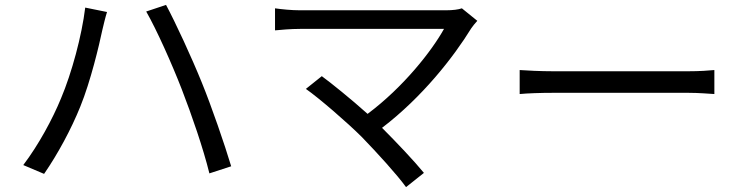

<svg xmlns="http://www.w3.org/2000/svg" viewBox="-20 -719 3040 784"><path d="M229 -317C195 -234 138 -128 75 -45L160 -9C216 -90 271 -192 308 -284C350 -387 385 -535 398 -597C403 -618 410 -648 417 -670L328 -688C314 -573 273 -421 229 -317ZM722 -355C763 -249 810 -113 835 -11L924 -40C897 -130 844 -284 804 -382C761 -488 697 -626 658 -699L577 -672C620 -597 682 -458 722 -355Z M1458 -159C1521 -94 1601 -6 1638 45L1711 -13C1671 -62 1600 -137 1540 -197C1705 -323 1832 -486 1904 -603C1910 -612 1919 -623 1929 -634L1866 -685C1852 -680 1829 -677 1801 -677C1701 -677 1256 -677 1205 -677C1170 -677 1131 -681 1103 -685V-595C1123 -597 1166 -601 1205 -601C1263 -601 1704 -601 1793 -601C1743 -511 1628 -364 1481 -254C1413 -315 1331 -381 1294 -408L1229 -356C1282 -319 1398 -219 1458 -159Z M2102 -433V-335C2133 -338 2186 -340 2241 -340C2316 -340 2715 -340 2790 -340C2835 -340 2877 -336 2897 -335V-433C2875 -431 2839 -428 2789 -428C2715 -428 2315 -428 2241 -428C2185 -428 2132 -431 2102 -433Z"/></svg>

Font: Noto Sans Mono CJK HK
Style: Regular
Weight: 400
Designer: Ryoko NISHIZUKA 西塚涼子 (kana, bopomofo & ideographs); Paul D. Hunt (Latin, Greek & Cyrillic); Sandoll Communications 산돌커뮤니
Foundry: Adobe
Version: Version 2.004;hotconv 1.0.118;makeotfexe 2.5.65603